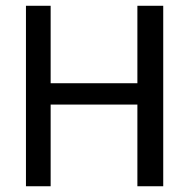

<svg xmlns="http://www.w3.org/2000/svg" viewBox="-20 -648 656 668"><path d="M547.9 0H458V-284.2H156.2V0H70.3V-627.9H156.2V-358.4H458V-627.9H547.9Z"/></svg>

Font: Padauk
Style: Regular
Weight: 400
Designer: Debbi Hosken
Foundry: SIL
Version: Version 3.003; ttfautohint (v1.8.2) -l 8 -r 50 -G 200 -x 14 